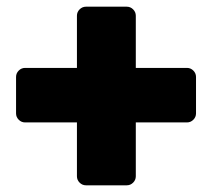

<svg xmlns="http://www.w3.org/2000/svg" viewBox="-20 -587 634 574"><path d="M237 -33Q226 -33 218 -41Q210 -49 210 -60V-221H55Q44 -221 36 -229Q28 -237 28 -248V-357Q28 -368 36 -376Q44 -384 55 -384H210V-540Q210 -551 218 -559Q226 -567 237 -567H359Q370 -567 378 -559Q386 -551 386 -540V-384H539Q550 -384 558 -376Q566 -368 566 -357V-248Q566 -237 558 -229Q550 -221 539 -221H386V-60Q386 -49 378 -41Q370 -33 359 -33Z"/></svg>

Font: Rubik Black
Style: Regular
Weight: 900
Designer: Hubert and Fischer
Foundry: Hubert and Fischer
Version: Version 2.300;gftools[0.9.30]